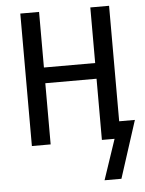

<svg xmlns="http://www.w3.org/2000/svg" viewBox="-58 -705 716 951"><g transform="rotate(-5 300.0 -229.5)"><path d="M422.9 200.2 490.2 0H427.2V-304.2H172.4V0H79.1V-658.7H172.4V-382.3H427.2V-658.7H520.5V-84.5H598.6L506.8 200.2Z"/></g></svg>

Font: Cousine
Style: Regular
Weight: 400
Monospace: yes
Designer: Steve Matteson
Foundry: Monotype Imaging Inc.
Version: Version 1.21